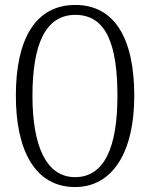

<svg xmlns="http://www.w3.org/2000/svg" viewBox="-20 -745 607 775"><path d="M283 10C435 10 522 -132 522 -358C522 -594 440 -725 284 -725C123 -725 44 -587 44 -359C44 -137 122 10 283 10ZM283 -30C166 -30 111 -157 111 -358C111 -565 163 -685 284 -685C409 -685 454 -565 454 -358C454 -154 403 -30 283 -30Z"/></svg>

Font: Noto Serif Georgian ExtraCondensed Light
Style: Regular
Weight: 300
Width: 2
Designer: Monotype Design Team, Akaki Razmadze
Foundry: Google LLC
Version: Version 2.003